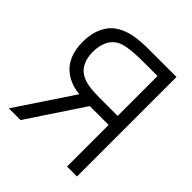

<svg xmlns="http://www.w3.org/2000/svg" viewBox="-201 -874 1008 1008"><g transform="rotate(45 303.5 -369.5)"><path d="M457 -376H324Q274 -376 241 -381.5Q208 -387 186 -400Q158 -415 142.5 -446.5Q127 -478 127 -521Q127 -574 148 -609.5Q169 -645 208 -657Q231 -665 265.5 -668.5Q300 -672 355 -672H457ZM25 0H112L317 -309H457V0H531V-739H330Q296 -739 268.5 -737Q241 -735 217.5 -730.5Q194 -726 174.5 -718.5Q155 -711 138 -701Q97 -677 74.5 -630Q52 -583 52 -520Q52 -465 70.5 -422Q89 -379 124 -354Q147 -337 173 -327.5Q199 -318 234 -314Z"/></g></svg>

Font: Involve
Style: Regular
Weight: 400
Designer: Stefan Peev
Foundry: Context Ltd.
Version: Version 1.001